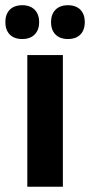

<svg xmlns="http://www.w3.org/2000/svg" viewBox="-42 -709 342 729"><path d="M42.5 -560.8C84.2 -560.8 106.7 -586.7 106.7 -625C106.7 -663.3 84.2 -689.2 42.5 -689.2C0 -689.2 -21.7 -663.3 -21.7 -625C-21.7 -586.7 0 -560.8 42.5 -560.8ZM215.8 -560.8C258.3 -560.8 280 -586.7 280 -625C280 -663.3 258.3 -689.2 215.8 -689.2C174.2 -689.2 151.7 -663.3 151.7 -625C151.7 -586.7 174.2 -560.8 215.8 -560.8ZM196.7 0V-500H61.7V0Z"/></svg>

Font: Familjen Grotesk
Style: Bold
Weight: 700
Designer: Anders Wikstroem, Jonas Baeckman, Matilda Gysing, Kristian Moeller
Foundry: Familjen STHLM AB
Version: Version 2.000